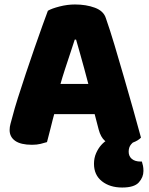

<svg xmlns="http://www.w3.org/2000/svg" viewBox="-20 -636 667 858"><path d="M458 -9 591 -11Q576 -3 565.5 9.5Q555 22 555 42Q555 62 569 74Q583 86 609 86H614Q617 95 619 105Q621 115 621 128Q621 156 600.5 179Q580 202 526 202Q471 202 435.5 174Q400 146 400 96Q400 70 409.5 48.5Q419 27 432.5 12Q446 -3 458 -9ZM320 -459H314Q305 -431 294 -398Q283 -365 271 -328.5Q259 -292 248 -253L226 -140Q220 -120 215.5 -101Q211 -82 206.5 -65Q202 -48 198 -32Q194 -16 190 -1Q177 3 161 7Q145 11 123 11Q73 11 48 -6.5Q23 -24 23 -55Q23 -69 27 -83Q31 -97 36 -116Q44 -148 60 -198.5Q76 -249 95.5 -307.5Q115 -366 134.5 -422Q154 -478 170 -522.5Q186 -567 194 -588Q211 -598 246 -607Q281 -616 315 -616Q365 -616 404 -601.5Q443 -587 453 -555Q471 -504 491.5 -435.5Q512 -367 533.5 -292.5Q555 -218 575 -147.5Q595 -77 610 -21Q598 -8 574 1Q550 10 517 10Q468 10 449 -6.5Q430 -23 421 -57L396 -153L376 -256Q366 -295 356 -331Q346 -367 337 -399.5Q328 -432 320 -459ZM151 -126 220 -261H440L461 -126Z"/></svg>

Font: Baloo Tamma 2 ExtraBold
Style: Regular
Weight: 800
Designer: Divya Kowshik, Shuchita Grover and Ek Type
Foundry: Ek Type
Version: Version 1.700